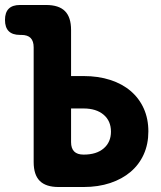

<svg xmlns="http://www.w3.org/2000/svg" viewBox="-25 -750 645 770"><path d="M260 -445H310Q369 -445 417 -429.5Q465 -414 499 -385Q533 -356 551.5 -315Q570 -274 570 -223Q570 -172 551.5 -131Q533 -90 499 -61Q465 -32 417 -16Q369 0 310 0H210Q159 0 134.5 -24.5Q110 -49 110 -100V-560Q110 -585 98 -597.5Q86 -610 60 -610H55Q25 -610 10 -625Q-5 -640 -5 -670Q-5 -700 10 -715Q25 -730 55 -730H160Q211 -730 235.5 -705.5Q260 -681 260 -630ZM260 -180Q260 -155 272.5 -142.5Q285 -130 310 -130H311Q362 -130 391 -155Q420 -180 420 -222Q420 -265 390.5 -290Q361 -315 310 -315H260Z"/></svg>

Font: Maple Mono NL ExtraBold
Style: Regular
Weight: 800
Monospace: yes
Designer: subframe7536
Version: Version 7.000